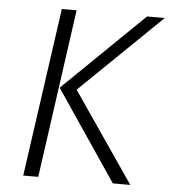

<svg xmlns="http://www.w3.org/2000/svg" viewBox="-50 -731 689 777"><g transform="rotate(5 294.0 -342.5)"><path d="M170 -685H230L134 0H73ZM189 -367 516 -685H588L258 -365L508 0H437Z"/></g></svg>

Font: Fira Sans Light
Style: Italic
Weight: 300
Italic angle: -8°
Designer: bBox Type GmbH & Carrois Corporate GbR & Edenspiekermann AG
Foundry: bBox Type GmbH & Carrois Corporate GbR & Edenspiekermann AG
Version: Version 4.301